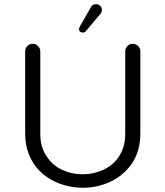

<svg xmlns="http://www.w3.org/2000/svg" viewBox="-20 -884 780 905"><path d="M352.5 -748Q352.5 -730.5 372.1 -730.5Q378.9 -730.5 384.8 -737.3L453.1 -818.4Q460 -825.2 460 -836.9Q460 -849.6 452.1 -856.9Q444.3 -864.3 432.6 -864.3Q415 -864.3 408.2 -849.6Q408.2 -849.6 358.4 -762.7Q352.5 -752.9 352.5 -748ZM240.2 -27.3Q301.8 1 371.1 1Q440.4 1 502 -28.3Q563.5 -57.6 602.5 -114.3Q641.6 -172.9 641.6 -255.9V-641.6Q641.6 -656.2 630.9 -667Q620.1 -677.7 605.5 -677.7Q590.8 -677.7 580.6 -667Q570.3 -656.2 570.3 -641.6V-252.9Q570.3 -170.9 518.6 -119.1Q497.1 -97.7 467.8 -84Q421.9 -62.5 370.1 -62.5Q317.4 -62.5 271.5 -84Q225.6 -106.4 199.2 -148.4Q169.9 -190.4 169.9 -252.9V-641.6Q169.9 -656.2 159.2 -667Q148.4 -677.7 133.8 -677.7Q119.1 -677.7 108.9 -667Q98.6 -656.2 98.6 -641.6V-255.9Q98.6 -146.5 168.9 -76.2Q199.2 -45.9 240.2 -27.3Z"/></svg>

Font: FakePearl
Style: ExtraLight
Weight: 300
Version: Version 1.2